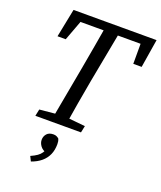

<svg xmlns="http://www.w3.org/2000/svg" viewBox="-167 -774 957 1143"><g transform="rotate(20 312.0 -202.5)"><path d="M62 -490 98 -670H624L595 -490H542V-664L578 -617H123L180 -667L114 -490ZM100 0 109 -43 246 -56H266L398 -43L389 0ZM197 0 263 -360Q277 -437 290.5 -515Q304 -593 317 -670H408L340 -310Q326 -233 312.5 -155Q299 -77 287 0ZM281 114Q281 152 268 181Q255 210 230 231Q205 252 168 265L153 235Q178 224 193.5 213Q209 202 217.5 189Q226 176 232 162L240 187Q211 178 197.5 159.5Q184 141 184 121Q184 99 198 83Q212 67 240 67Q252 67 260 71Q268 75 274 80Q278 88 279.5 96Q281 104 281 114Z"/></g></svg>

Font: Source Serif 4 18pt
Style: Italic
Weight: 400
Italic angle: -12°
Designer: Frank Grießhammer
Foundry: Adobe Systems Incorporated
Version: Version 4.004;hotconv 1.0.116;makeotfexe 2.5.65601